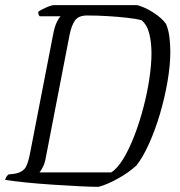

<svg xmlns="http://www.w3.org/2000/svg" viewBox="-26 -724 697 744"><path d="M356 0Q327 0 279 -2.5Q231 -5 177 -8.5Q123 -12 74 -17Q25 -22 -6 -27Q-3 -40 7 -48L32 -51Q56 -55 69 -69.5Q82 -84 91 -133L179 -586Q185 -619 193.5 -637Q202 -655 209 -661H128Q126 -662 124 -666.5Q122 -671 122 -678Q128 -683 140 -689Q152 -695 164 -699.5Q176 -704 181 -704H506Q536 -696 568 -675.5Q600 -655 617 -632Q627 -609 630.5 -580Q634 -551 634 -523Q634 -471 623 -407.5Q612 -344 593.5 -281.5Q575 -219 551 -166Q527 -113 502 -82Q471 -54 429 -31Q387 -8 356 0ZM127 -56H405Q429 -71 452 -109Q475 -147 495 -199Q515 -251 530 -308.5Q545 -366 553 -420.5Q561 -475 561 -517Q561 -559 552.5 -593.5Q544 -628 522 -646Q503 -651 468 -655Q433 -659 392 -661.5Q351 -664 312 -664Q278 -664 264.5 -644.5Q251 -625 244 -591L152 -116Q148 -92 140 -76.5Q132 -61 127 -56Z"/></svg>

Font: Texturina 72pt 72pt ExtraLight
Style: Italic
Weight: 200
Italic angle: -11°
Designer: Guillermo Torres Carreño
Foundry: Omnibus-Type
Version: Version 1.002; ttfautohint (v1.8.3)